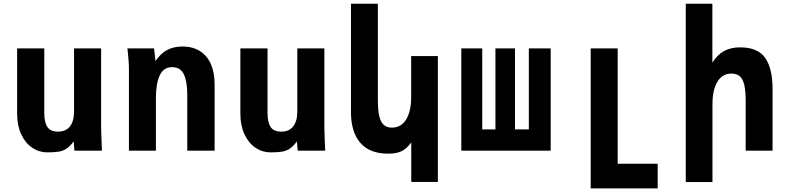

<svg xmlns="http://www.w3.org/2000/svg" viewBox="-20 -810 4240 1032"><path d="M72 -199.5V-550H218V-202.5Q218 -152.5 234.5 -127.5Q251 -102.5 292 -102.5Q334.5 -102.5 356.2 -130.8Q378 -159 378 -210.5V-550H523.5V-119Q523.5 -99 526 -45Q527 -28 528 0H380L376 -50Q357 -24.5 339 -12Q321 0.5 297.5 4.8Q274 9 233.5 9Q190 9 153 -16Q116 -41 94 -88.2Q72 -135.5 72 -199.5Z M665 -550H808L816 -481.5Q843 -522.5 878 -541.2Q913 -560 961.5 -560Q1015 -560 1053.8 -536Q1092.5 -512 1113 -466.5Q1133.5 -421 1133.5 -357.5V0H986.5V-303.5Q986.5 -370.5 968.5 -409.8Q950.5 -449 905.5 -449Q858.5 -449 838.2 -404Q818 -359 818 -285V0H673V-430.5Q673 -461 671 -486.8Q669 -512.5 665 -550Z M1272 -199.5V-550H1418V-202.5Q1418 -152.5 1434.5 -127.5Q1451 -102.5 1492 -102.5Q1534.5 -102.5 1556.2 -130.8Q1578 -159 1578 -210.5V-550H1723.5V-119Q1723.5 -99 1726 -45Q1727 -28 1728 0H1580L1576 -50Q1557 -24.5 1539 -12Q1521 0.5 1497.5 4.8Q1474 9 1433.5 9Q1390 9 1353 -16Q1316 -41 1294 -88.2Q1272 -135.5 1272 -199.5Z M2067 16Q1967 16 1916.8 -42.2Q1866.5 -100.5 1866.5 -206.5V-790H2011V-271.5Q2011 -218 2018.5 -186Q2026 -154 2042.5 -139Q2059 -124 2086 -124Q2136.5 -124 2163.2 -168Q2190 -212 2190 -288.5V-508.5H2333.5V168H2190.5V-44.5Q2167 -11.5 2139.2 2.2Q2111.5 16 2067 16Z M2940 0H2459.5V-550H2572V-114.5H2643V-550H2748V-114.5H2822.5V-550H2940Z M3155 -550H3300V70H3515V202.5H3155Z M3666 -790H3809V-473.5Q3837 -517.5 3873.2 -536.5Q3909.5 -555.5 3958 -555.5Q4053 -555.5 4092.8 -498.8Q4132.5 -442 4132.5 -332.5V0H3988V-267Q3988 -321.5 3980.5 -353.5Q3973 -385.5 3956.5 -400Q3940 -414.5 3911.5 -414.5Q3862.5 -414.5 3836 -370.5Q3809.5 -326.5 3809.5 -250V168.5H3666Z"/></svg>

Font: JuliaMono ExtraBold
Style: Regular
Weight: 800
Monospace: yes
Designer: cormullion
Foundry: corm
Version: Version 0.055; ttfautohint (v1.8.4)